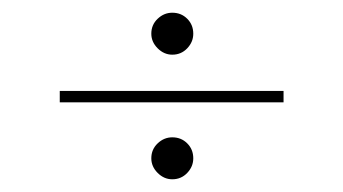

<svg xmlns="http://www.w3.org/2000/svg" viewBox="-20 -444 540 302"><path d="M74 -283V-301H426V-283ZM251 -162Q238 -162 228 -172Q218 -182 218 -195Q218 -209 228 -218.5Q238 -228 251 -228Q265 -228 274.5 -218.5Q284 -209 284 -195Q284 -182 274.5 -172Q265 -162 251 -162ZM251 -358Q238 -358 228 -368Q218 -378 218 -391Q218 -405 228 -414.5Q238 -424 251 -424Q265 -424 274.5 -414.5Q284 -405 284 -391Q284 -378 274.5 -368Q265 -358 251 -358Z"/></svg>

Font: DM Sans 10pt Thin
Style: Regular
Weight: 250
Version: Version 4.004;gftools[0.9.30]